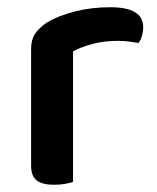

<svg xmlns="http://www.w3.org/2000/svg" viewBox="-20 -505 434 531"><path d="M182 -363V-222H66V-370Q66 -395 77 -411.5Q88 -428 110 -443Q140 -461 186 -473Q232 -485 285 -485Q376 -485 376 -430Q376 -417 372.5 -405.5Q369 -394 363 -386Q353 -388 337.5 -390Q322 -392 306 -392Q268 -392 236 -383.5Q204 -375 182 -363ZM66 -264 182 -257V-2Q174 1 160 3.5Q146 6 129 6Q97 6 81.5 -6Q66 -18 66 -47Z"/></svg>

Font: BalooTamma2SemiBold
Style: Regular
Weight: 600
Designer: Divya Kowshik, Shuchita Grover and Ek Type
Foundry: Ek Type
Version: Version 1.700